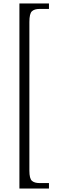

<svg xmlns="http://www.w3.org/2000/svg" viewBox="-20 -819 339 1098"><path d="M91 -799H260V-768H207Q177 -768 162.5 -754.5Q148 -741 148 -693V157Q148 202 162.5 215Q177 228 207 228H260V259H91Z"/></svg>

Font: Noto Serif Sinhala ExtraCondensed Light
Style: Regular
Weight: 300
Width: 2
Designer: Jelle Bosma - Monotype Design Team
Foundry: Monotype Imaging Inc.
Version: Version 2.007; ttfautohint (v1.8.4.7-5d5b)